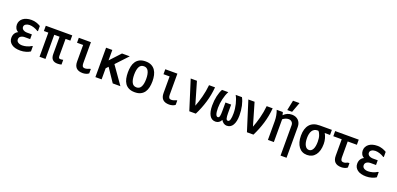

<svg xmlns="http://www.w3.org/2000/svg" viewBox="15 -1866 6471 3130"><g transform="rotate(20 3250.0 -301.0)"><path d="M59 -150Q59 -196 79.5 -228Q100 -260 133 -274Q101 -290 85.5 -319.5Q70 -349 70 -383Q70 -418 84.5 -446Q99 -474 125 -494Q151 -514 188 -525Q225 -536 270 -536Q318 -536 359 -522Q400 -508 430 -489V-399H419Q383 -422 343.5 -434.5Q304 -447 270 -447Q232 -447 204.5 -430Q177 -413 177 -381Q177 -366 185 -353.5Q193 -341 205.5 -333Q218 -325 233.5 -320.5Q249 -316 265 -316H355V-234H263Q222 -234 194.5 -216Q167 -198 167 -163Q167 -129 195.5 -111Q224 -93 267 -93Q302 -93 344 -104.5Q386 -116 424 -140H436V-50Q408 -31 362 -17Q316 -3 265 -3Q165 -3 112 -44Q59 -85 59 -150Z M792 -435H700V-16H597V-435H520V-526H979V-435H896V-143Q896 -117 903 -106Q910 -95 930 -95Q935 -95 949 -96.5Q963 -98 977 -101V-19Q958 -14 942 -12Q926 -10 909 -10Q792 -10 792 -133Z M1451 -114V-39Q1434 -23 1404.5 -14.5Q1375 -6 1347 -6Q1199 -6 1199 -152V-440H1093V-526H1303V-160Q1303 -127 1314 -109Q1325 -91 1357 -91Q1373 -91 1397.5 -98Q1422 -105 1439 -114Z M1785 -321 2000 -16H1867L1711 -248L1674 -208V-16H1566V-526H1674V-345L1842 -526H1977Z M2251 -3Q2189 -3 2147.5 -24Q2106 -45 2081.5 -81Q2057 -117 2047 -165.5Q2037 -214 2037 -270Q2037 -326 2047.5 -374.5Q2058 -423 2082.5 -459Q2107 -495 2148 -516Q2189 -537 2251 -537Q2311 -537 2351.5 -516Q2392 -495 2417 -459Q2442 -423 2453 -374Q2464 -325 2464 -270Q2464 -214 2453.5 -165.5Q2443 -117 2418.5 -81Q2394 -45 2353 -24Q2312 -3 2251 -3ZM2251 -87Q2305 -87 2330 -136Q2355 -185 2355 -270Q2355 -356 2330 -404.5Q2305 -453 2251 -453Q2195 -453 2170.5 -404.5Q2146 -356 2146 -270Q2146 -185 2170.5 -136Q2195 -87 2251 -87Z M2951 -114V-39Q2934 -23 2904.5 -14.5Q2875 -6 2847 -6Q2699 -6 2699 -152V-440H2593V-526H2803V-160Q2803 -127 2814 -109Q2825 -91 2857 -91Q2873 -91 2897.5 -98Q2922 -105 2939 -114Z M3034 -526H3142L3256 -135Q3288 -215 3314.5 -316Q3341 -417 3352 -526H3456Q3445 -391 3406.5 -263Q3368 -135 3308 -16H3195Z M3513 -233Q3513 -322 3530.5 -398Q3548 -474 3577 -526H3686Q3669 -495 3656 -458.5Q3643 -422 3634 -383Q3625 -344 3620 -305Q3615 -266 3615 -230Q3615 -155 3627.5 -120Q3640 -85 3663 -85Q3686 -85 3693 -115Q3700 -145 3700 -203V-352H3799V-203Q3799 -145 3807 -115Q3815 -85 3838 -85Q3863 -85 3874 -123.5Q3885 -162 3885 -229Q3885 -310 3865.5 -390Q3846 -470 3814 -526H3923Q3953 -472 3970 -394.5Q3987 -317 3987 -233Q3987 -124 3951 -63.5Q3915 -3 3847 -3Q3817 -3 3791.5 -21Q3766 -39 3750 -68Q3735 -37 3709.5 -20Q3684 -3 3652 -3Q3583 -3 3548 -64Q3513 -125 3513 -233Z M4034 -526H4142L4256 -135Q4288 -215 4314.5 -316Q4341 -417 4352 -526H4456Q4445 -391 4406.5 -263Q4368 -135 4308 -16H4195Z M4840 -371Q4840 -408 4817.5 -429Q4795 -450 4763 -450Q4735 -450 4708.5 -439Q4682 -428 4662 -411V-16H4559V-340Q4559 -394 4549.5 -441Q4540 -488 4526 -526H4632Q4636 -516 4639.5 -501Q4643 -486 4645 -475Q4704 -537 4789 -537Q4823 -537 4851.5 -526Q4880 -515 4900.5 -495Q4921 -475 4932.5 -446Q4944 -417 4944 -381V154H4840ZM4725 -756H4838L4773 -581H4689Z M5041 -267Q5041 -391 5099 -458.5Q5157 -526 5273 -526H5483V-438H5391Q5411 -406 5424 -359.5Q5437 -313 5437 -265Q5437 -141 5384 -72Q5331 -3 5239 -3Q5193 -3 5156.5 -21Q5120 -39 5094.5 -73.5Q5069 -108 5055 -156.5Q5041 -205 5041 -267ZM5333 -265Q5333 -331 5317 -374.5Q5301 -418 5284 -436Q5279 -437 5275 -437.5Q5271 -438 5268 -438Q5236 -438 5213 -425Q5190 -412 5175.5 -389Q5161 -366 5154 -334.5Q5147 -303 5147 -266Q5147 -182 5173 -136Q5199 -90 5242 -90Q5284 -90 5308.5 -135Q5333 -180 5333 -265Z M5938 -114V-39Q5921 -23 5891.5 -14.5Q5862 -6 5834 -6Q5686 -6 5686 -152V-437H5540V-526H5949V-437H5790V-160Q5790 -127 5801 -110Q5812 -93 5844 -93Q5860 -93 5877 -99Q5894 -105 5911 -114Z M6059 -150Q6059 -196 6079.5 -228Q6100 -260 6133 -274Q6101 -290 6085.5 -319.5Q6070 -349 6070 -383Q6070 -418 6084.5 -446Q6099 -474 6125 -494Q6151 -514 6188 -525Q6225 -536 6270 -536Q6318 -536 6359 -522Q6400 -508 6430 -489V-399H6419Q6383 -422 6343.5 -434.5Q6304 -447 6270 -447Q6232 -447 6204.5 -430Q6177 -413 6177 -381Q6177 -366 6185 -353.5Q6193 -341 6205.5 -333Q6218 -325 6233.5 -320.5Q6249 -316 6265 -316H6355V-234H6263Q6222 -234 6194.5 -216Q6167 -198 6167 -163Q6167 -129 6195.5 -111Q6224 -93 6267 -93Q6302 -93 6344 -104.5Q6386 -116 6424 -140H6436V-50Q6408 -31 6362 -17Q6316 -3 6265 -3Q6165 -3 6112 -44Q6059 -85 6059 -150Z"/></g></svg>

Font: D2Coding
Style: Bold
Weight: 700
Monospace: yes
Designer: Yong-Rak Park; Jeong-Hwan Yoon; Sang-Min Lee;
Foundry: NHN Corporation
Version: Version 1.3.2; Build 20180524